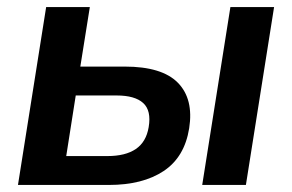

<svg xmlns="http://www.w3.org/2000/svg" viewBox="-20 -525 829 545"><path d="M31 0 111 -505H235L208 -336H334Q440 -336 485 -290Q530 -244 517 -161Q504 -79 444.5 -39.5Q385 0 289 0ZM168 -82H285Q336 -82 365.5 -102Q395 -122 402 -164Q410 -211 386.5 -232.5Q363 -254 311 -254H195ZM554 0 634 -505H758L678 0Z"/></svg>

Font: Mulish ExtraLight
Style: Italic
Weight: 200
Italic angle: -9°
Designer: Vernon Adams
Foundry: Vernon Adams
Version: Version 3.603